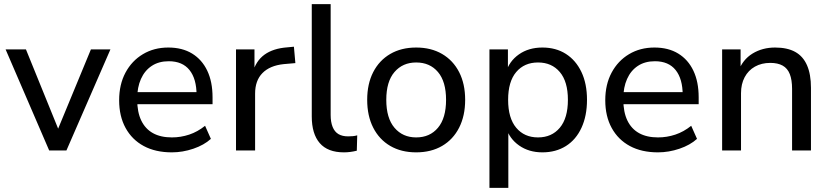

<svg xmlns="http://www.w3.org/2000/svg" viewBox="-20 -725 3998 925"><path d="M217 0 7 -487H105L274 -71H246L418 -487H512L300 0Z M808 9Q729 9 672.5 -21.5Q616 -52 585 -108.5Q554 -165 554 -242Q554 -318 584.5 -375Q615 -432 668.5 -464Q722 -496 791 -496Q858 -496 905.5 -467Q953 -438 978.5 -384.5Q1004 -331 1004 -256V-223H625V-281H944L927 -267Q927 -345 893 -387.5Q859 -430 793 -430Q745 -430 711 -407.5Q677 -385 659 -344.5Q641 -304 641 -251V-245Q641 -185 660.5 -144.5Q680 -104 717 -83.5Q754 -63 808 -63Q851 -63 891.5 -76.5Q932 -90 968 -119L996 -56Q963 -26 911.5 -8.5Q860 9 808 9Z M1117 0V-487H1206V-371H1196Q1212 -431 1254 -461.5Q1296 -492 1365 -497L1396 -500L1403 -421L1346 -416Q1280 -409 1244.5 -373Q1209 -337 1209 -274V0Z M1637 9Q1559 9 1520.5 -35.5Q1482 -80 1482 -164V-705H1573V-171Q1573 -137 1582.5 -113.5Q1592 -90 1610.5 -79Q1629 -68 1657 -68Q1668 -68 1679.5 -69Q1691 -70 1701 -73L1699 1Q1683 5 1667.5 7Q1652 9 1637 9Z M1985 9Q1913 9 1860 -22Q1807 -53 1778 -110Q1749 -167 1749 -244Q1749 -321 1778 -377.5Q1807 -434 1860 -465Q1913 -496 1985 -496Q2057 -496 2110 -465Q2163 -434 2192 -377.5Q2221 -321 2221 -244Q2221 -167 2192 -110Q2163 -53 2110 -22Q2057 9 1985 9ZM1985 -63Q2051 -63 2090 -109.5Q2129 -156 2129 -244Q2129 -332 2090 -378Q2051 -424 1985 -424Q1920 -424 1880.5 -378Q1841 -332 1841 -244Q1841 -156 1880.5 -109.5Q1920 -63 1985 -63Z M2338 180V-487H2427V-375H2417Q2433 -430 2480 -463Q2527 -496 2593 -496Q2658 -496 2706 -465.5Q2754 -435 2781 -378.5Q2808 -322 2808 -244Q2808 -167 2781.5 -109.5Q2755 -52 2706.5 -21.5Q2658 9 2593 9Q2528 9 2481 -24Q2434 -57 2418 -111H2429V180ZM2572 -63Q2638 -63 2677 -109.5Q2716 -156 2716 -244Q2716 -332 2677 -378Q2638 -424 2572 -424Q2506 -424 2467 -378Q2428 -332 2428 -244Q2428 -156 2467 -109.5Q2506 -63 2572 -63Z M3150 9Q3071 9 3014.5 -21.5Q2958 -52 2927 -108.5Q2896 -165 2896 -242Q2896 -318 2926.5 -375Q2957 -432 3010.5 -464Q3064 -496 3133 -496Q3200 -496 3247.5 -467Q3295 -438 3320.5 -384.5Q3346 -331 3346 -256V-223H2967V-281H3286L3269 -267Q3269 -345 3235 -387.5Q3201 -430 3135 -430Q3087 -430 3053 -407.5Q3019 -385 3001 -344.5Q2983 -304 2983 -251V-245Q2983 -185 3002.5 -144.5Q3022 -104 3059 -83.5Q3096 -63 3150 -63Q3193 -63 3233.5 -76.5Q3274 -90 3310 -119L3338 -56Q3305 -26 3253.5 -8.5Q3202 9 3150 9Z M3459 0V-487H3548V-381H3537Q3558 -438 3605.5 -467Q3653 -496 3714 -496Q3773 -496 3811 -475Q3849 -454 3868 -410.5Q3887 -367 3887 -302V0H3796V-297Q3796 -340 3785 -368Q3774 -396 3750.5 -409Q3727 -422 3691 -422Q3649 -422 3617 -404Q3585 -386 3567.5 -353Q3550 -320 3550 -276V0Z"/></svg>

Font: Nunito Sans 12pt Medium
Style: Regular
Weight: 500
Designer: Vernon Adams
Foundry: Vernon Adams
Version: Version 3.101;gftools[0.9.27]